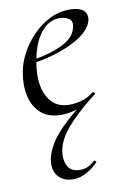

<svg xmlns="http://www.w3.org/2000/svg" viewBox="-79 -447 506 771"><g transform="rotate(-10 174.0 -62.0)"><path d="M157 275Q130.8 275 111.8 263.3Q92.8 251.6 84.6 230.1Q76.4 208.6 81.8 179Q88 149 108.3 116Q128.6 83 172.7 41.6Q216.8 0.2 292.2 -55L299.2 -46.2Q241 1 206.7 35.2Q172.4 69.4 155.7 96.7Q139 124 133.2 151.8Q126.6 189.6 139.8 216.1Q153 242.6 191.2 242.6Q212.2 242.6 226.1 234.3Q240 226 251.2 216.6Q254 214.4 257.6 218.6Q261.2 222.8 258.4 225Q234 249 208.5 262Q183 275 157 275ZM155.2 12Q102 12 71.5 -15.8Q41 -43.6 31.5 -88.6Q22 -133.6 31.8 -185Q38.2 -222.4 58.8 -260.5Q79.4 -298.6 110.2 -329.9Q141 -361.2 179.2 -380.1Q217.4 -399 260.4 -399Q296.6 -399 314.3 -384.6Q332 -370.2 327.6 -345Q323 -321.4 300.2 -299.4Q277.4 -277.4 241.1 -259.6Q204.8 -241.8 160.3 -229.1Q115.8 -216.4 68.2 -210.6L70.2 -223.6Q146.8 -234.6 199.2 -259.3Q251.6 -284 261 -324Q268.2 -350.8 252.1 -361.4Q236 -372 215.6 -372Q182.2 -372 156.9 -351.1Q131.6 -330.2 115.7 -295.2Q99.8 -260.2 92.8 -218Q82.4 -162.2 90.6 -118.2Q98.8 -74.2 124.8 -48.3Q150.8 -22.4 193.4 -22.4Q217.2 -22.4 243.3 -29.4Q269.4 -36.4 293.8 -55Q296.6 -57 300.1 -53Q303.6 -49 300.8 -46.2Q262.8 -14.8 226.7 -1.4Q190.6 12 155.2 12Z"/></g></svg>

Font: Cormorant Garamond Light
Style: Italic
Weight: 300
Italic angle: -10°
Designer: Christian Thalmann (Catharsis Fonts)
Foundry: Catharsis Fonts
Version: Version 4.001